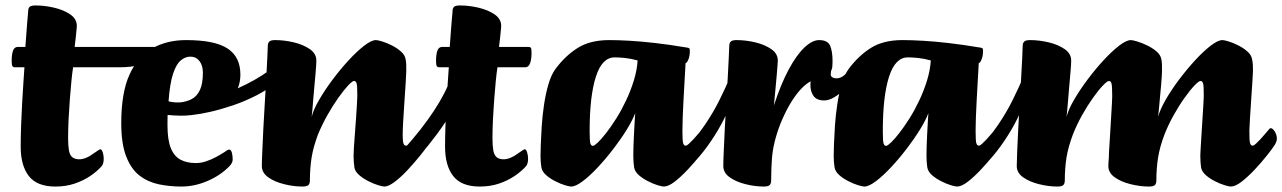

<svg xmlns="http://www.w3.org/2000/svg" viewBox="-20 -671 4702 704"><path d="M183 13Q115.8 13 85.9 -25.3Q55.9 -63.6 55.9 -133.2Q55.9 -169.6 57.4 -211.2Q58.9 -252.7 61.2 -293.2Q63.6 -333.6 65.8 -367.9Q68.1 -402.2 69.6 -424.3H34.4Q28.1 -424.3 25.5 -428.8Q22.8 -433.3 22.8 -446.6Q22.8 -471.7 27.8 -485.4Q32.8 -499 45.6 -499H73.1Q74.9 -521.6 76.4 -544.1Q77.9 -566.6 79.5 -585.4Q81.1 -604.2 82.2 -616.2Q83.3 -628.2 83.3 -629.6Q83.3 -641.2 89 -646.1Q94.7 -651 110.5 -651Q144.1 -651 179.1 -642.7Q214 -634.4 237.8 -618Q261.7 -601.5 261.7 -575.9Q261.7 -574.2 260.7 -562.6Q259.7 -551.1 257.9 -534.5Q256 -518 253.7 -499H362Q368.2 -499 370.6 -495.2Q373 -491.5 373 -477.4Q373 -453.8 367.6 -439.1Q362.2 -424.3 350 -424.3H248Q244.9 -404.4 241.9 -374.3Q238.9 -344.2 236.2 -308.2Q233.5 -272.3 231.6 -235.5Q229.7 -198.7 229.7 -164.3Q229.7 -136.7 232.8 -119.4Q235.9 -102.1 245.2 -94.5Q254.4 -86.9 270.9 -86.9Q282.1 -86.9 295.9 -92.4Q309.6 -98 321.5 -107.2Q329.8 -112.9 337.8 -118.3Q345.8 -123.7 348.1 -123.7Q353.1 -123.7 356.7 -112.4Q360.3 -101.1 360.3 -89.8Q360.3 -70.8 353.1 -62Q335.7 -42.3 310.1 -25.2Q284.5 -8.1 252.7 2.5Q220.9 13 183 13Z M325 -424.3Q322 -424.3 320.5 -432Q319 -439.6 318 -448.3Q317 -457 317 -459Q317 -473 322.5 -486Q328 -499 339 -499H572Q561 -494 544.4 -481.8Q527.9 -469.7 512.1 -457Q496.3 -444.3 487 -436.1Q480.5 -429.3 461.2 -426.8Q441.8 -424.3 415.6 -424.3Z M644.6 13Q602.4 13 562.9 4.9Q523.5 -3.2 492.4 -26.6Q461.4 -50.1 443 -96.6Q424.6 -143.1 424.6 -219.7Q424.6 -331.5 455.2 -398.2Q485.8 -465 539.5 -494.5Q593.1 -524 662 -524Q767.7 -524 814.5 -493.1Q861.4 -462.3 861.4 -397.9Q861.4 -358.4 842.3 -329.5Q823.1 -300.6 790.7 -282.5Q758.3 -264.3 720.3 -255.6Q682.2 -246.8 643.7 -246.8Q630.8 -246.8 618.2 -247.7Q605.5 -248.5 594.6 -249.5Q594.3 -242.3 594.2 -231.8Q594.1 -221.4 594.1 -211.9Q594.1 -158.7 606.1 -128.5Q618.1 -98.4 641.4 -85.7Q664.7 -73.1 698.4 -73.1Q716.6 -73.1 735.5 -79.4Q754.5 -85.7 771.4 -94.8Q788.4 -103.9 799.9 -111.4Q808.4 -117.4 812.9 -120Q817.4 -122.6 820.4 -122.6Q826.9 -122.6 830.1 -111.5Q833.2 -100.4 833.2 -85.3Q833.2 -81.3 830.7 -74.9Q828.2 -68.5 820.2 -60.5Q787.4 -27.2 740.2 -7.1Q693.1 13 644.6 13ZM598 -299.8Q600.5 -298.3 612.4 -296.6Q624.3 -294.9 640.9 -295.6Q664 -297.9 683 -307.8Q701.9 -317.6 712.9 -340.7Q723.9 -363.9 723.9 -404.7Q723.9 -430.9 711.4 -447.1Q699 -463.3 677.7 -463.3Q659.2 -463.3 642.6 -449.3Q625.9 -435.3 614.3 -399.8Q602.7 -364.3 598 -299.8Z M692.8 -250.6Q684.8 -249.6 687.1 -261.7Q689.4 -273.9 700.3 -287.5Q711.2 -301.2 728.2 -305Q757 -311.8 788.9 -322.7Q820.7 -333.6 852 -347.3Q883.3 -361.1 912.2 -377.5Q941.2 -393.8 964.9 -411.1Q988.6 -428.4 1003.6 -446.2Q1012.4 -453.2 1015.2 -445.3Q1018.1 -437.4 1016.8 -423Q1015.4 -408.6 1011 -394.9Q1006.5 -381.3 1000.5 -375.8Q967.5 -345.7 923.5 -322.9Q879.5 -300.1 834.4 -284.8Q789.3 -269.6 751.7 -261.1Q714.1 -252.6 692.8 -250.6Z M1088.9 13Q1056.5 13 1021.7 4.3Q986.9 -4.3 963.5 -20.9Q940.1 -37.5 940.1 -62.3Q940.1 -80.7 941.8 -117Q943.4 -153.3 945.6 -199.6Q947.9 -245.8 951 -294.5Q954.1 -343.2 956.4 -386.4Q958.6 -429.6 960.2 -460.4Q961.9 -491.3 961.9 -501.6Q961.9 -513.2 967.5 -518.6Q973.2 -524 988.7 -524Q1022.4 -524 1057.3 -515.7Q1092.2 -507.4 1116.1 -490.8Q1140 -474.3 1140 -448.7Q1140 -443.7 1139.2 -429.9Q1138.5 -416.2 1136.6 -397.2Q1134.7 -378.2 1132.9 -356.2Q1131 -334.2 1129.1 -312.9Q1127.3 -291.5 1125.8 -272.9Q1124.3 -254.3 1122.8 -242.2Q1128.7 -267.8 1149.4 -303.6Q1170 -339.4 1198.6 -377.8Q1227.2 -416.2 1257.9 -449.5Q1288.6 -482.8 1315.3 -503.4Q1342 -524 1358.5 -524Q1364.8 -524 1381.4 -519Q1397.9 -514 1416.9 -504.4Q1435.8 -494.9 1450.1 -482.2Q1464.5 -469.6 1467.2 -454Q1469.2 -444.7 1469.5 -434.1Q1469.7 -423.5 1469.7 -411Q1469.7 -400.9 1467.7 -370.1Q1465.7 -339.4 1463.1 -301.1Q1460.5 -262.9 1458.5 -228.8Q1456.5 -194.8 1456.5 -177.4Q1456.5 -153.2 1459.3 -145.1Q1462 -136.9 1469 -136.9Q1473 -136.9 1480.4 -143.6Q1487.8 -150.3 1496.5 -159.6Q1505.2 -168.9 1512.7 -178.1Q1520.3 -187.2 1524.5 -191.9Q1530.3 -198.5 1531.4 -199.7Q1532.5 -201 1535.3 -201Q1542.1 -201 1549.8 -188.8Q1557.6 -176.7 1557.6 -162.9Q1557.6 -156.9 1555.2 -150.6Q1552.8 -144.3 1548.6 -137.8Q1540.3 -124.8 1520.2 -100.1Q1500.1 -75.3 1475.8 -49Q1451.6 -22.8 1428.1 -4.9Q1404.6 13 1389.3 13Q1383 13 1366.5 8Q1349.9 3 1330.8 -6.7Q1311.8 -16.3 1297 -29Q1282.1 -41.7 1279.4 -57Q1278.1 -66.5 1277.3 -77Q1276.4 -87.5 1276.4 -100Q1276.4 -107.2 1277.6 -128.9Q1278.9 -150.7 1281.2 -179.7Q1283.6 -208.7 1285.5 -237.3Q1287.3 -265.8 1288.7 -288.1Q1290.1 -310.4 1290.1 -318.5Q1290.3 -356.3 1287.6 -365.2Q1284.8 -374.1 1278.1 -374.1Q1271.9 -374.1 1256.2 -357.3Q1240.5 -340.5 1220.5 -312.4Q1200.5 -284.4 1180.7 -249.2Q1160.9 -213.9 1146 -178Q1128.6 -131.8 1122.5 -92.8Q1116.3 -53.9 1116.3 -9.4Q1116.3 2.2 1110.8 7.6Q1105.2 13 1088.9 13Z M1472.9 -51.3Q1469.9 -48.3 1459.4 -50.3Q1448.8 -52.3 1437.2 -56.7Q1425.5 -61.1 1418.5 -65.9Q1411.5 -70.8 1414.5 -73.8Q1497.5 -160.8 1548 -231.2Q1598.5 -301.5 1623 -358.8Q1647.5 -416 1652.5 -462Q1654.5 -476 1661.2 -472Q1668 -468 1675.3 -450.5Q1682.6 -433 1684.7 -407.5Q1686.9 -382 1678.9 -352Q1666.9 -312 1640.3 -266.6Q1613.6 -221.3 1581.4 -178.2Q1549.2 -135 1519.5 -101.2Q1489.9 -67.3 1472.9 -51.3Z M1739 13Q1671.8 13 1641.9 -25.3Q1611.9 -63.6 1611.9 -133.2Q1611.9 -169.6 1613.4 -211.2Q1614.9 -252.7 1617.2 -293.2Q1619.6 -333.6 1621.8 -367.9Q1624.1 -402.2 1625.6 -424.3H1590.4Q1584.1 -424.3 1581.5 -428.8Q1578.8 -433.3 1578.8 -446.6Q1578.8 -471.7 1583.8 -485.4Q1588.8 -499 1601.6 -499H1629.1Q1630.9 -521.6 1632.4 -544.1Q1633.9 -566.6 1635.5 -585.4Q1637.1 -604.2 1638.2 -616.2Q1639.3 -628.2 1639.3 -629.6Q1639.3 -641.2 1645 -646.1Q1650.7 -651 1666.5 -651Q1700.1 -651 1735.1 -642.7Q1770 -634.4 1793.8 -618Q1817.7 -601.5 1817.7 -575.9Q1817.7 -574.2 1816.7 -562.6Q1815.7 -551.1 1813.9 -534.5Q1812 -518 1809.7 -499H1918Q1924.2 -499 1926.6 -495.2Q1929 -491.5 1929 -477.4Q1929 -453.8 1923.6 -439.1Q1918.2 -424.3 1906 -424.3H1804Q1800.9 -404.4 1797.9 -374.3Q1794.9 -344.2 1792.2 -308.2Q1789.5 -272.3 1787.6 -235.5Q1785.7 -198.7 1785.7 -164.3Q1785.7 -136.7 1788.8 -119.4Q1791.9 -102.1 1801.2 -94.5Q1810.4 -86.9 1826.9 -86.9Q1838.1 -86.9 1851.9 -92.4Q1865.6 -98 1877.5 -107.2Q1885.8 -112.9 1893.8 -118.3Q1901.8 -123.7 1904.1 -123.7Q1909.1 -123.7 1912.7 -112.4Q1916.3 -101.1 1916.3 -89.8Q1916.3 -70.8 1909.1 -62Q1891.7 -42.3 1866.1 -25.2Q1840.5 -8.1 1808.7 2.5Q1776.9 13 1739 13Z M2074 13Q2067.8 13 2051.2 8Q2034.6 3 2015.7 -6.7Q1996.7 -16.3 1982.3 -29Q1967.9 -41.7 1965.1 -57Q1961.9 -76.3 1961.9 -100Q1961.9 -112.4 1962.9 -141.8Q1963.9 -171.1 1966.4 -209.4Q1968.9 -247.8 1974.9 -287.8Q1980.9 -327.8 1990.9 -361.9Q2000.9 -396 2015.9 -417Q2052.1 -466.2 2098 -495.1Q2143.9 -524 2213.5 -524Q2247.4 -524 2288.4 -521.6Q2329.3 -519.3 2382.1 -513.3Q2434.9 -507.3 2502.4 -496Q2505.7 -495.2 2507.6 -493.5Q2509.4 -491.7 2509.4 -484Q2509.4 -465.7 2503.9 -452.6Q2498.4 -439.6 2493.7 -439.6Q2493.7 -436.6 2492.5 -417Q2491.4 -397.4 2489.7 -367.4Q2487.9 -337.3 2486.2 -304.4Q2484.4 -271.5 2483.3 -241.5Q2482.2 -211.6 2482.2 -192.5Q2482.2 -154.7 2484.9 -145.8Q2487.7 -136.9 2494.4 -136.9Q2498.4 -136.9 2505.8 -143.6Q2513.3 -150.3 2521.9 -159.6Q2530.6 -168.9 2538.2 -178.1Q2545.7 -187.2 2549.9 -191.9Q2555.7 -198.5 2556.8 -199.7Q2558 -201 2560.7 -201Q2567.5 -201 2575.3 -188.8Q2583 -176.7 2583 -162.9Q2583 -156.9 2580.6 -150.6Q2578.2 -144.3 2574 -137.8Q2565.8 -124.8 2546 -100.1Q2526.3 -75.3 2501.6 -49Q2477 -22.8 2453.9 -4.9Q2430.7 13 2414 13Q2407.7 13 2391.1 8Q2374.6 3 2355.6 -6.7Q2336.7 -16.3 2322.2 -29Q2307.8 -41.7 2305.1 -57Q2303.8 -66.5 2302.9 -77Q2302.1 -87.5 2302.1 -100Q2302.1 -114.5 2302.7 -134.7Q2303.3 -155 2304.5 -177.1Q2305.8 -199.2 2306.8 -220Q2307.8 -240.7 2309 -256Q2299.9 -231.2 2278.6 -196.5Q2257.3 -161.9 2229.4 -125.5Q2201.6 -89.1 2172 -57.5Q2142.5 -25.9 2116.6 -6.5Q2090.8 13 2074 13ZM2154.2 -136.2Q2159.2 -136.2 2172.5 -148.9Q2185.8 -161.6 2203.5 -184.5Q2221.2 -207.4 2240.2 -237.5Q2259.2 -267.7 2275.8 -303Q2292.5 -338.3 2304 -375.6Q2315.6 -412.9 2318 -449.4Q2293 -456.1 2271.8 -458.4Q2250.6 -460.6 2233.7 -460.6Q2187.5 -460.6 2164.8 -389.6Q2142 -318.5 2142 -191Q2142 -153.9 2144.7 -145.1Q2147.5 -136.2 2154.2 -136.2Z M2502.3 -53.3Q2498.3 -50.3 2493.5 -58Q2488.8 -65.6 2486 -78.6Q2483.3 -91.5 2483 -102.8Q2482.7 -114 2486.7 -118.3Q2533.1 -166.7 2564.9 -213.6Q2596.6 -260.5 2618.5 -305.1Q2640.4 -349.6 2657.6 -389.5Q2663.6 -402.3 2667.8 -396.1Q2671.9 -389.8 2674.1 -377.1Q2676.4 -364.4 2675.2 -354.6Q2671.3 -320.8 2654.6 -278.8Q2637.8 -236.8 2612.7 -194.2Q2587.6 -151.5 2558.7 -114.8Q2529.8 -78.2 2502.3 -53.3Z M2780.4 13Q2748 13 2713.5 4.3Q2678.9 -4.3 2655.5 -20.9Q2632.1 -37.5 2632.1 -62.3Q2632.1 -80.7 2633.8 -117Q2635.4 -153.3 2637.6 -199.7Q2639.9 -246.1 2643 -294.3Q2646.1 -342.5 2648.4 -386Q2650.6 -429.6 2652.2 -460.4Q2653.9 -491.3 2653.9 -501.6Q2653.9 -513.2 2659.5 -518.6Q2665.2 -524 2680.7 -524Q2714.4 -524 2749.3 -515.7Q2784.2 -507.4 2808.1 -490.8Q2832 -474.3 2832 -448.7Q2832 -442.2 2830.7 -428.6Q2829.5 -414.9 2828.1 -396.5Q2826.7 -378.1 2824.6 -357.8Q2822.5 -337.5 2820.9 -318.3Q2819.2 -299.1 2817.7 -284.5Q2842.9 -362.1 2871.6 -415.6Q2900.3 -469.2 2929.3 -496.6Q2958.3 -524 2983.3 -524Q3015 -524 3023.8 -503.4Q3032.7 -482.9 3032.7 -445.5Q3032.7 -417.1 3020.8 -398.4Q3009 -379.6 2978.9 -379.6Q2957.9 -379.6 2935.9 -362.1Q2913.8 -344.5 2893.5 -315.5Q2873.1 -286.4 2856.1 -250.5Q2839 -214.6 2827.8 -178Q2814 -132.8 2810.8 -94.2Q2807.6 -55.6 2807.6 -9.4Q2807.6 2.2 2802 7.6Q2796.5 13 2780.4 13Z M3002.2 -302.7Q2974.2 -302.7 2962.5 -319.8Q2950.8 -336.9 2951.5 -362.2Q2952.3 -381.7 2960.8 -405.9Q2969.4 -430.1 2984 -447.9Q2998.7 -465.7 3016.3 -465.7Q3032.5 -465.7 3032.5 -440Q3032.5 -422.4 3029.3 -415.8Q3026 -409.1 3026 -398.1Q3026 -391 3032.1 -387.4Q3038.1 -383.7 3046.5 -383.7Q3061.9 -383.7 3074.4 -394.2Q3086.9 -404.7 3093.6 -412.9L3121.2 -406.9Q3121.2 -403 3117.2 -394.8Q3113.1 -386.5 3108.5 -383.1Q3096 -363.5 3077.6 -345Q3059.3 -326.6 3039.2 -314.6Q3019.2 -302.7 3002.2 -302.7Z M3149 13Q3142.8 13 3126.2 8Q3109.6 3 3090.7 -6.7Q3071.7 -16.3 3057.3 -29Q3042.9 -41.7 3040.1 -57Q3036.9 -76.3 3036.9 -100Q3036.9 -112.4 3037.9 -141.8Q3038.9 -171.1 3041.4 -209.4Q3043.9 -247.8 3049.9 -287.8Q3055.9 -327.8 3065.9 -361.9Q3075.9 -396 3090.9 -417Q3127.1 -466.2 3173 -495.1Q3218.9 -524 3288.5 -524Q3322.4 -524 3363.4 -521.6Q3404.3 -519.3 3457.1 -513.3Q3509.9 -507.3 3577.4 -496Q3580.7 -495.2 3582.6 -493.5Q3584.4 -491.7 3584.4 -484Q3584.4 -465.7 3578.9 -452.6Q3573.4 -439.6 3568.7 -439.6Q3568.7 -436.6 3567.5 -417Q3566.4 -397.4 3564.7 -367.4Q3562.9 -337.3 3561.2 -304.4Q3559.4 -271.5 3558.3 -241.5Q3557.2 -211.6 3557.2 -192.5Q3557.2 -154.7 3559.9 -145.8Q3562.7 -136.9 3569.4 -136.9Q3573.4 -136.9 3580.8 -143.6Q3588.3 -150.3 3596.9 -159.6Q3605.6 -168.9 3613.2 -178.1Q3620.7 -187.2 3624.9 -191.9Q3630.7 -198.5 3631.8 -199.7Q3633 -201 3635.7 -201Q3642.5 -201 3650.3 -188.8Q3658 -176.7 3658 -162.9Q3658 -156.9 3655.6 -150.6Q3653.2 -144.3 3649 -137.8Q3640.8 -124.8 3621 -100.1Q3601.3 -75.3 3576.6 -49Q3552 -22.8 3528.9 -4.9Q3505.7 13 3489 13Q3482.7 13 3466.1 8Q3449.6 3 3430.6 -6.7Q3411.7 -16.3 3397.2 -29Q3382.8 -41.7 3380.1 -57Q3378.8 -66.5 3377.9 -77Q3377.1 -87.5 3377.1 -100Q3377.1 -114.5 3377.7 -134.7Q3378.3 -155 3379.5 -177.1Q3380.8 -199.2 3381.8 -220Q3382.8 -240.7 3384 -256Q3374.9 -231.2 3353.6 -196.5Q3332.3 -161.9 3304.4 -125.5Q3276.6 -89.1 3247 -57.5Q3217.5 -25.9 3191.6 -6.5Q3165.8 13 3149 13ZM3229.2 -136.2Q3234.2 -136.2 3247.5 -148.9Q3260.8 -161.6 3278.5 -184.5Q3296.2 -207.4 3315.2 -237.5Q3334.2 -267.7 3350.8 -303Q3367.5 -338.3 3379 -375.6Q3390.6 -412.9 3393 -449.4Q3368 -456.1 3346.8 -458.4Q3325.6 -460.6 3308.7 -460.6Q3262.5 -460.6 3239.8 -389.6Q3217 -318.5 3217 -191Q3217 -153.9 3219.7 -145.1Q3222.5 -136.2 3229.2 -136.2Z M3577.3 -53.3Q3573.3 -50.3 3568.5 -58Q3563.8 -65.6 3561 -78.6Q3558.3 -91.5 3558 -102.8Q3557.7 -114 3561.7 -118.3Q3608.1 -166.7 3639.9 -213.6Q3671.6 -260.5 3693.5 -305.1Q3715.4 -349.6 3732.6 -389.5Q3738.6 -402.3 3742.8 -396.1Q3746.9 -389.8 3749.1 -377.1Q3751.4 -364.4 3750.2 -354.6Q3746.3 -320.8 3729.6 -278.8Q3712.8 -236.8 3687.7 -194.2Q3662.6 -151.5 3633.7 -114.8Q3604.8 -78.2 3577.3 -53.3Z M3856.9 13Q3824.5 13 3789.7 4.3Q3754.9 -4.3 3731.5 -20.9Q3708.1 -37.5 3708.1 -62.3Q3708.1 -80.7 3709.7 -117Q3711.4 -153.3 3713.6 -199.6Q3715.9 -245.8 3719 -294.5Q3722.1 -343.2 3724.3 -386.4Q3726.6 -429.6 3728.2 -460.4Q3729.8 -491.3 3729.8 -501.6Q3729.8 -513.2 3735.5 -518.6Q3741.1 -524 3756.7 -524Q3790.4 -524 3825.3 -515.7Q3860.2 -507.4 3884 -490.8Q3907.7 -474.3 3907.7 -448.7Q3907.7 -443.7 3907 -429.9Q3906.2 -416.2 3904.3 -397.2Q3902.5 -378.2 3900.7 -356.2Q3899 -334.2 3897.1 -312.9Q3895.2 -291.5 3893.7 -272.9Q3892.2 -254.3 3890.7 -242.2Q3896.7 -267.8 3917.3 -303.6Q3938 -339.4 3966.6 -377.8Q3995.2 -416.2 4025.9 -449.5Q4056.6 -482.8 4083.3 -503.4Q4110 -524 4126.5 -524Q4132.8 -524 4149.7 -519Q4166.7 -514 4186.4 -504.4Q4206.1 -494.9 4220.8 -482.2Q4235.5 -469.6 4238.2 -454Q4240.2 -444.7 4240.5 -434.1Q4240.7 -423.5 4240.7 -411Q4240.7 -405.5 4239.8 -390.3Q4239 -375 4237.1 -355.1Q4235.2 -335.1 4233.2 -313.5Q4231.2 -291.9 4229.6 -273.5Q4228 -255 4226.5 -243Q4233.2 -268.6 4253.8 -304.7Q4274.5 -340.9 4303.1 -378.9Q4331.7 -416.9 4362 -449.9Q4392.3 -482.8 4419.1 -503.4Q4445.8 -524 4462.3 -524Q4468.5 -524 4485.1 -519Q4501.7 -514 4520.6 -504.4Q4539.6 -494.9 4553.9 -482.2Q4568.2 -469.6 4570.9 -454Q4572.9 -444.7 4573.7 -434.1Q4574.4 -423.5 4574.2 -411Q4573.9 -400.9 4572 -370.1Q4570 -339.4 4567.5 -302.6Q4565 -265.9 4563.1 -234.9Q4561.2 -203.9 4561 -192.5Q4560.8 -154.7 4563.6 -145.8Q4566.5 -136.9 4573.2 -136.9Q4577.2 -136.9 4584.6 -143.6Q4592.1 -150.3 4600.7 -159.6Q4609.4 -168.9 4617 -178.1Q4624.5 -187.2 4628.8 -191.9Q4634.5 -198.5 4635.7 -199.7Q4636.8 -201 4639.5 -201Q4646.3 -201 4654.1 -188.8Q4661.8 -176.7 4661.8 -162.9Q4661.8 -156.9 4659.5 -150.6Q4657.1 -144.3 4652.8 -137.8Q4644.6 -124.8 4624.8 -100.1Q4605.1 -75.3 4580.5 -49Q4555.8 -22.8 4532.7 -4.9Q4509.6 13 4492.8 13Q4486.5 13 4470 8Q4453.4 3 4434.5 -6.7Q4415.5 -16.3 4401.1 -29Q4386.6 -41.7 4383.9 -57Q4382.6 -66.5 4381.9 -77Q4381.1 -87.5 4381.1 -100Q4381.1 -107.2 4382.5 -128.9Q4383.9 -150.7 4385.6 -179.7Q4387.3 -208.7 4389.2 -237.3Q4391.1 -265.8 4392.4 -288.1Q4393.8 -310.4 4393.8 -318.5Q4394.1 -356.3 4391.3 -365.2Q4388.6 -374.1 4381.8 -374.1Q4375.6 -374.1 4359.5 -357.3Q4343.5 -340.5 4323.5 -312.4Q4303.4 -284.4 4283.7 -249.2Q4263.9 -213.9 4249.8 -178Q4232.3 -131.8 4226.2 -92.8Q4220 -53.9 4220 -9.4Q4220 2.2 4214.5 7.6Q4209 13 4192.7 13Q4160.2 13 4125.4 4.3Q4090.6 -4.3 4067.3 -20.9Q4043.9 -37.5 4043.9 -62.3Q4043.9 -69.4 4044.6 -77.8Q4045.4 -86.2 4045.9 -95.4Q4046.3 -104.5 4046.3 -112Q4046.8 -121.3 4048.2 -143.1Q4049.6 -164.9 4051.2 -192.4Q4052.8 -220 4054.4 -246.2Q4056.1 -272.4 4057.1 -292.4Q4058.1 -312.3 4058.1 -318.5Q4058.1 -356.3 4055.4 -365.2Q4052.8 -374.1 4046.1 -374.1Q4039.8 -374.1 4023.8 -357.3Q4007.7 -340.5 3987.7 -312.4Q3967.7 -284.4 3947.9 -249.2Q3928.2 -213.9 3914 -178Q3896.6 -131.8 3890.4 -92.8Q3884.3 -53.9 3884.3 -9.4Q3884.3 2.2 3878.7 7.6Q3873.2 13 3856.9 13Z"/></svg>

Font: Briem Hand Thin
Style: Regular
Weight: 100
Designer: Gunnlaugur SE Briem, Eben Sorkin
Foundry: Sorkin Type Co.
Version: Version 1.003